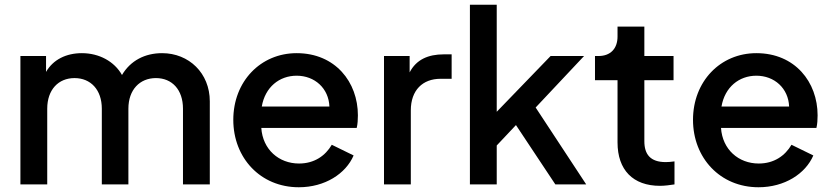

<svg xmlns="http://www.w3.org/2000/svg" viewBox="-20 -777 3509 809"><path d="M66 0H179V-319C179 -399 226 -448 294 -448C362 -448 409 -399 409 -319V0H521V-319C521 -399 569 -448 637 -448C705 -448 751 -399 751 -319V0H864V-350C864 -469 776 -553 663 -553C591 -553 530 -522 494 -461C462 -518 398 -553 325 -553C259 -553 204 -526 174 -474V-541H66Z M1239 12C1349 12 1437 -45 1470 -122L1378 -167C1351 -121 1305 -88 1240 -88C1155 -88 1087 -147 1081 -238H1483C1487 -254 1488 -274 1488 -291C1488 -431 1393 -553 1230 -553C1078 -553 963 -434 963 -272C963 -112 1077 12 1239 12ZM1083 -328C1097 -410 1157 -458 1230 -458C1306 -458 1365 -405 1368 -328Z M1598 0H1711V-312C1711 -397 1761 -445 1836 -445H1883V-548H1850C1784 -548 1734 -526 1706 -472V-541H1598Z M1960 0H2073V-164L2154 -250L2320 0H2450L2237 -324L2441 -541H2300L2073 -306V-757H1960Z M2761 6C2779 6 2804 3 2822 0V-97C2809 -95 2795 -94 2785 -94C2720 -94 2695 -127 2695 -182V-439H2818V-541H2695V-665H2582V-623C2582 -572 2552 -541 2502 -541H2487V-439H2582V-177C2582 -61 2647 6 2761 6Z M3176 12C3286 12 3374 -45 3407 -122L3315 -167C3288 -121 3242 -88 3177 -88C3092 -88 3024 -147 3018 -238H3420C3424 -254 3425 -274 3425 -291C3425 -431 3330 -553 3167 -553C3015 -553 2900 -434 2900 -272C2900 -112 3014 12 3176 12ZM3020 -328C3034 -410 3094 -458 3167 -458C3243 -458 3302 -405 3305 -328Z"/></svg>

Font: Mluvka SemiBold
Style: Regular
Weight: 600
Designer: Modified by Jiří Krblich, Original typeface by Gumpita Rahayu
Foundry: Gumpita Rahayu & Jiří Krblich
Version: Version 2.000;Glyphs 3.1.1 (3134)